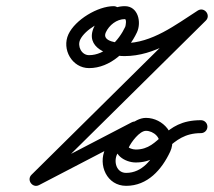

<svg xmlns="http://www.w3.org/2000/svg" viewBox="-20 -582 694 623"><path d="M349 -562C349 -562 349 -562 349 -562C297 -562 223.9 -517.6 202.1 -470.9C179.4 -422.3 213.7 -361 269 -361C338.3 -361 396.6 -417.7 424.4 -477.1C439.5 -509.5 428.5 -562 385 -562C342.3 -562 303 -532.8 285.3 -494.9C253.6 -426.9 331.6 -400 383.9 -400C482.8 -400 564.8 -461.2 644.3 -512.3C654.9 -519.1 652.8 -531.7 645.9 -540.3C639 -549 627.2 -553.7 618.2 -544.9C439.6 -368.3 260.9 -191.6 82.2 -14.9C73.8 -6.6 74.6 4.6 80.2 12.2C85.8 19.9 96.1 24.1 106.7 18.6C213.4 -36.9 320.1 -92.4 426.8 -147.9C438.2 -153.8 437.8 -166.5 431.9 -175.8C426.1 -185.1 414.8 -191 404.5 -183.3C372.5 -159.3 339.1 -136.4 321.6 -98.9C297.2 -46.6 326.8 21 389.3 21C458.9 21 504.9 -31.5 532.3 -90.1C557.5 -144.3 508.9 -199.5 453.7 -199.5C413.9 -199.5 375.3 -154.9 359.7 -121.4C341.1 -81.4 386.1 -54.8 420.4 -54.8C520 -54.8 527.2 -150.1 632 -150C643.6 -150 653 -159.4 653 -171C653 -182.6 643.6 -192 632 -192C632 -192 632 -192 632 -192C505.8 -192.1 503.7 -96.8 420.4 -96.8C409.1 -96.8 397.4 -102.7 397.8 -103.6C405.7 -120.6 432.8 -157.5 453.7 -157.5C478.1 -157.5 506.3 -133.8 494.2 -107.9C474.1 -64.8 441.4 -21 389.3 -21C357.9 -21 348.3 -56.8 359.7 -81.1C373.8 -111.4 403.9 -130.3 429.7 -149.7C440 -157.4 440.1 -169.2 434.8 -177.7C429.5 -186.1 418.8 -191.1 407.4 -185.1C300.7 -129.6 194 -74.1 87.3 -18.6C76.7 -13.1 78.6 -0.6 85.3 8.6C91.9 17.7 103.3 23.3 111.8 14.9C290.4 -161.7 469.1 -338.4 647.8 -515.1C656.7 -523.9 655.4 -535.4 649.3 -543.1C643.2 -550.7 632.2 -554.4 621.7 -547.7C549.7 -501.5 473.1 -442 383.9 -442C366.1 -442 308.8 -445.9 323.4 -477.1C334.1 -500.3 358.6 -520 385 -520C391.4 -520 387.9 -498.2 386.3 -494.9C365.7 -450.7 321.3 -403 269 -403C244.2 -403 230.4 -432.3 240.1 -453.1C255.1 -485.2 313.5 -520 349 -520C360.6 -520 370 -529.4 370 -541C370 -552.6 360.6 -562 349 -562Z"/></svg>

Font: FRB American Cursive Guidelines Medium
Style: Italic
Weight: 500
Italic angle: -25°
Version: Version 2.0;Modular Font Editor K font №1